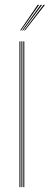

<svg xmlns="http://www.w3.org/2000/svg" viewBox="-20 -770 205 790"><path d="M76 0V-600H80V0ZM60 0V-600H64V0ZM68 0V-600H72V0ZM63 -645 135 -750H141L67 -645ZM79 -645 159 -750H165L83 -645ZM71 -645 147 -750H153L75 -645Z"/></svg>

Font: Big Shoulders Inline Thin
Style: Regular
Weight: 100
Designer: Patric King
Foundry: XO Type Co
Version: Version 2.002